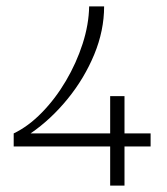

<svg xmlns="http://www.w3.org/2000/svg" viewBox="-20 -583 524 603"><path d="M23 -123V-164Q69 -186 111.5 -229.5Q154 -273 187 -329Q220 -385 239.5 -445.5Q259 -506 260 -563H307Q307 -487 276 -412Q245 -337 192.5 -272.5Q140 -208 76 -164H453V-123ZM326 0V-281H371V0Z"/></svg>

Font: Darker Grotesque Light
Style: Regular
Weight: 400
Version: Version 1.000;gftools[0.9.28]